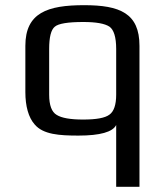

<svg xmlns="http://www.w3.org/2000/svg" viewBox="-20 -514 619 742"><path d="M305 -494C164 -494 78 -465 78 -337V-158C78 -104 90 -60 114 -33C147 6 210 10 283 10C367 10 416 -4 429 -31V208H519V-337C519 -463 443 -494 305 -494ZM429 -148C429 -109 420 -83 403 -71C386 -58 352 -52 301 -52C252 -52 218 -58 199 -70C180 -81 170 -107 170 -148V-325C170 -370 177 -399 192 -411C206 -423 243 -429 302 -429C351 -429 385 -423 403 -411C420 -399 429 -370 429 -325Z"/></svg>

Font: Gamestation Text
Style: Bold
Weight: 400
Designer: Jonas Hecksher
Foundry: Jonas Hecksher, Playtypeª, e-types AS
Version: Version 1.003